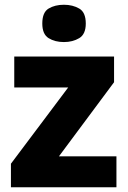

<svg xmlns="http://www.w3.org/2000/svg" viewBox="-20 -788 538 808"><path d="M470 0H26V-99L267 -420H40V-550H460V-442L228 -130H470ZM249 -768Q286 -768 313.5 -752Q341 -736 341 -689Q341 -644 313.5 -627.5Q286 -611 249 -611Q211 -611 184.5 -627.5Q158 -644 158 -689Q158 -736 184.5 -752Q211 -768 249 -768Z"/></svg>

Font: Noto Sans Thaana ExtraBold
Style: Regular
Weight: 800
Designer: David Williams
Foundry: Google Inc.
Version: Version 3.001; ttfautohint (v1.8.4.7-5d5b)